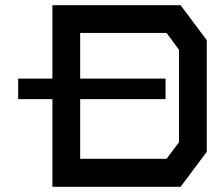

<svg xmlns="http://www.w3.org/2000/svg" viewBox="-20 -720 857 740"><path d="M777 -565V-135L676 0H182V-338H50V-417H182V-700H676ZM670 -528 622 -593H289V-417H618V-338H289V-108H622L670 -172Z"/></svg>

Font: Turret Road ExtraBold
Style: Regular
Weight: 800
Designer: Noponies
Foundry: Noponies
Version: Version 1.001; ttfautohint (v1.8)